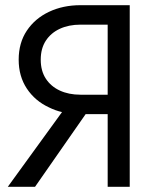

<svg xmlns="http://www.w3.org/2000/svg" viewBox="-20 -720 600 740"><path d="M115 0H10L219 -288Q193 -294 169 -306Q115 -331 83.5 -378.5Q52 -426 52 -490Q52 -555 83.5 -602Q115 -649 169 -674.5Q223 -700 290 -700H480V0H395V-280H310ZM290 -625Q245 -625 210.5 -609Q176 -593 156.5 -563Q137 -533 137 -490Q137 -447 156.5 -417Q176 -387 210.5 -371Q245 -355 290 -355H395V-625Z"/></svg>

Font: Venryn Sans
Style: Regular
Weight: 400
Designer: Owen Earl, indestructible type* (font) & Cristiano Sobral (main changes)
Version: Version 3.600; ttfautohint (v1.8.3)